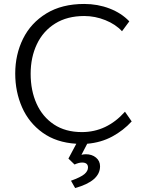

<svg xmlns="http://www.w3.org/2000/svg" viewBox="-20 -713 735 971"><path d="M421 14 392 70Q403 67 414 67Q445 67 465.5 84Q486 101 486 128Q486 203 360 238L339 201Q389 183 407 167.5Q425 152 425 134Q425 109 395 109Q379 109 357 119L326 89L366 14Q265 8 195.5 -42Q126 -92 91.5 -170.5Q57 -249 57 -341Q57 -437 96.5 -517Q136 -597 214.5 -645Q293 -693 406 -693Q474 -693 534 -670Q594 -647 634 -605L597 -555Q565 -590 513 -611Q461 -632 406 -632Q320 -632 259 -594Q198 -556 166.5 -489.5Q135 -423 135 -340Q135 -255 165 -188.5Q195 -122 253 -83.5Q311 -45 394 -45Q520 -45 612 -148L646 -99Q604 -53 547.5 -22.5Q491 8 421 14Z"/></svg>

Font: Martel Sans Light
Style: Regular
Weight: 300
Designer: Dan Reynolds and Mathieu Réguer
Foundry: Dan Reynolds and Mathieu Réguer
Version: Version 1.002; ttfautohint (v1.1) -l 5 -r 5 -G 72 -x 0 -D la